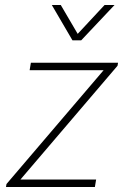

<svg xmlns="http://www.w3.org/2000/svg" viewBox="-20 -751 498 771"><path d="M6 -12 396 -469H99L104 -499H454L452 -487L62 -30H366L361 0H4ZM188 -731H224L292 -615L400 -731H440L306 -589H271Z"/></svg>

Font: Bai Jamjuree ExtraLight
Style: Italic
Weight: 275
Italic angle: -10°
Version: Version 1.000; ttfautohint (v1.6)